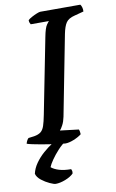

<svg xmlns="http://www.w3.org/2000/svg" viewBox="-109 -756 611 1008"><g transform="rotate(-10 197.0 -252.0)"><path d="M191 0Q184 0 164 -2.5Q144 -5 117.5 -9Q91 -13 65 -17.5Q39 -22 18.5 -26.5Q-2 -31 -10 -34Q-8 -43 -3.5 -51Q1 -59 5 -62L36 -66Q59 -70 71.5 -80Q84 -90 91 -111Q98 -132 105 -168L184 -569Q193 -616 204 -631.5Q215 -647 217 -648H120Q118 -651 115.5 -656.5Q113 -662 113 -671Q120 -678 134 -685.5Q148 -693 161.5 -698.5Q175 -704 181 -704H394Q398 -700 401.5 -689.5Q405 -679 404 -666L355 -653Q322 -645 309 -626Q296 -607 288 -567L205 -140Q200 -115 190.5 -97Q181 -79 174 -72L273 -60Q275 -56 276.5 -48Q278 -40 278 -34Q262 -21 236 -10.5Q210 0 191 0ZM104 200Q95 200 73 190Q51 180 30.5 164Q10 148 5 129Q11 101 29.5 74.5Q48 48 73.5 25.5Q99 3 126 -14L199 -16Q173 1 151 25Q129 49 113.5 71.5Q98 94 92 109Q107 122 133.5 130Q160 138 197 138Q199 142 200.5 147.5Q202 153 200 162Q184 178 155.5 189Q127 200 104 200Z"/></g></svg>

Font: Texturina 12pt SemiBold
Style: Italic
Weight: 600
Italic angle: -11°
Version: Version 1.002